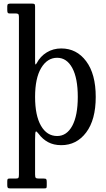

<svg xmlns="http://www.w3.org/2000/svg" viewBox="-20 -800 589 1070"><path d="M20.5 -745V-764Q20.5 -775 25 -777.5Q29.5 -780 39 -780H157Q168.5 -780 172 -777.2Q175.5 -774.5 175.5 -763V-461Q175.5 -442.5 177.8 -441Q180 -439.5 184.5 -448Q205 -486.5 240.8 -508.2Q276.5 -530 321.5 -530Q407 -530 460.2 -458.8Q513.5 -387.5 513.5 -260Q513.5 -132.5 460.2 -61.8Q407 9 321.5 9Q279 9 248 -7.8Q217 -24.5 195.5 -54Q183.5 -70 179.5 -67Q175.5 -64 175.5 -24V172Q175.5 187.5 179.5 191.2Q183.5 195 196.5 195H223Q234.5 195 237.5 198.5Q240.5 202 240.5 214V234.5Q240.5 245.5 238 247.8Q235.5 250 225 250H36Q26 250 23.2 245.8Q20.5 241.5 20.5 232V212Q20.5 202 22.5 198.5Q24.5 195 34 195H68.5Q80.5 195 83 190.5Q85.5 186 85.5 172V-706Q85.5 -719 81 -722Q76.5 -725 68 -725H33Q25 -725 22.8 -729.5Q20.5 -734 20.5 -745ZM175.5 -260Q175.5 -156 208.5 -99Q241.5 -42 298.5 -42Q352 -42 382.8 -99Q413.5 -156 413.5 -260Q413.5 -364.5 382.8 -421.2Q352 -478 298.5 -478Q243.5 -478 209.5 -421.2Q175.5 -364.5 175.5 -260Z"/></svg>

Font: Besley* Narrow
Style: Regular
Weight: 400
Width: 4
Designer: Owen Earl
Foundry: indestructible type*
Version: Version 3.000; ttfautohint (v1.8.3)